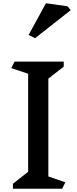

<svg xmlns="http://www.w3.org/2000/svg" viewBox="-20 -1167 474 1187"><path d="M364 0H60V-31L154 -105V-711L50 -746L70 -786H374V-755L279 -681V-76L384 -40ZM417 -1104 197 -931 157 -951 264 -1147 398 -1128Z"/></svg>

Font: Inknut
Style: Antiqua
Weight: 400
Designer: Claus Eggers Srensen
Foundry: Claus Eggers Srensen
Version: Version 1.000; ttfautohint (v1.2) -l 7 -r 28 -G 50 -x 13 -D 